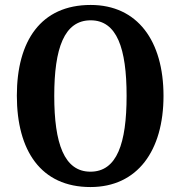

<svg xmlns="http://www.w3.org/2000/svg" viewBox="-20 -745 728 775"><path d="M345 10C535 10 640 -137 640 -358C640 -580 535 -725 346 -725C145 -725 48 -580 48 -359C48 -137 145 10 345 10ZM345 -52C239 -52 199 -166 199 -358C199 -550 239 -663 346 -663C452 -663 491 -550 491 -358C491 -166 452 -52 345 -52Z"/></svg>

Font: Noto Serif Thai Condensed
Style: Bold
Weight: 700
Width: 3
Designer: Monotype Design Team
Foundry: Monotype Imaging Inc.
Version: Version 2.002